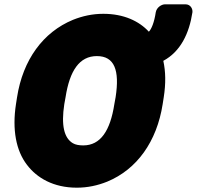

<svg xmlns="http://www.w3.org/2000/svg" viewBox="-20 -822 912 890"><path d="M737 -540C817 -583 857 -667 872 -765C874 -781 863 -802 840 -802H745C729 -802 706 -788 702 -765C695 -718 682 -687 670 -675C625 -724 554 -758 459 -758C409 -758 363 -748 318 -730C180 -673 86 -545 59 -371L54 -339C36 -222 54 -124 105 -58C151 3 228 48 336 48C386 48 432 38 477 20C615 -37 707 -166 734 -339L739 -371C749 -435 748 -490 737 -540ZM366 -148C346 -148 330 -151 318 -158C277 -182 263 -241 278 -339L284 -372C303 -494 348 -562 429 -562C511 -562 535 -496 516 -372L510 -339C491 -216 446 -148 366 -148Z"/></svg>

Font: Asimov Print
Style: EIt
Weight: 500
Designer: Google
Version: Version 2.000980; 2014